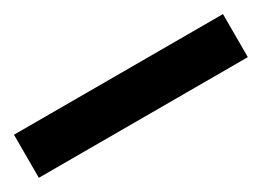

<svg xmlns="http://www.w3.org/2000/svg" viewBox="-20 -117 509 373"><g transform="rotate(-30 234.5 69.5)"><path d="M0 117.6H468.8V21H0Z"/></g></svg>

Font: Anybody Thin Condensed
Style: Regular
Weight: 100
Width: 3
Version: Version 1.113;gftools[0.9.25]